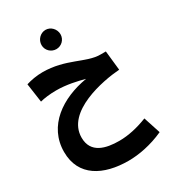

<svg xmlns="http://www.w3.org/2000/svg" viewBox="-254 -957 1216 1359"><g transform="rotate(-30 354.0 -277.5)"><path d="M340 -669C382 -669 417 -703 417 -746C417 -789 382 -826 340 -826C297 -826 262 -789 262 -746C262 -703 297 -669 340 -669ZM387 271C471 271 575 252 678 205L633 67C554 98 476 116 401 116C293 116 180 90 180 -37C180 -248 511 -311 651 -321L634 -480H589C473 -480 362 -577 171 -577C122 -577 76 -568 37 -556L59 -402C93 -411 141 -417 191 -417C276 -417 356 -398 416 -382C205 -347 22 -224 22 -11C22 188 184 271 387 271Z"/></g></svg>

Font: Noto Sans Arabic UI XBd
Style: Regular
Weight: 800
Designer: Monotype Design Team, Nadine Chahine and Nizar Qandah
Foundry: Monotype Imaging Inc.
Version: Version 2.010